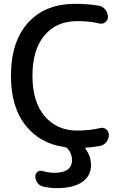

<svg xmlns="http://www.w3.org/2000/svg" viewBox="-20 -760 664 1000"><path d="M318 6Q189 -11 113 -107Q37 -203 37 -365Q37 -542 125.5 -641Q214 -740 372 -740Q440 -740 496 -730Q516 -726 529 -709.5Q542 -693 542 -672Q542 -654 527.5 -643.5Q513 -633 496 -638Q449 -650 382 -650Q274 -650 211.5 -575.5Q149 -501 149 -365Q149 -229 213 -154.5Q277 -80 382 -80Q448 -80 501 -93Q518 -98 532.5 -87Q547 -76 547 -58Q547 -37 534 -20.5Q521 -4 501 0Q453 8 429 9Q421 9 426 16Q454 55 454 100Q454 156 408 188Q362 220 274 220Q243 220 206 212Q187 208 175.5 193Q164 178 164 158Q164 143 176.5 134.5Q189 126 203 131Q233 140 263 140Q355 140 355 73Q355 40 332 14Q326 8 318 6Z"/></svg>

Font: Rounded Mplus 1c Medium
Style: Regular
Weight: 500
Version: Version 1.059.20150529